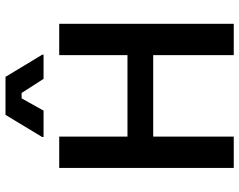

<svg xmlns="http://www.w3.org/2000/svg" viewBox="-108 -782 890 715"><g transform="rotate(-90 337.5 -425.0)"><path d="M69.2 0V-650H185.8V-395.8H489.2V-650H605.8V0H489.2V-300H185.8V0ZM184.2 -708.3V-713.3L266.7 -850H408.3L490.8 -713.3V-708.3H400.8L348.3 -790H328.3L282.5 -708.3Z"/></g></svg>

Font: Familjen Grotesk GF Medium
Style: Regular
Weight: 500
Designer: Anders Wikstroem, Jonas Baeckman, Matilda Gysing, Kristian Moeller
Foundry: Familjen STHLM AB
Version: Version 2.000; Beta; Release 4; Build 6